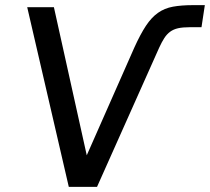

<svg xmlns="http://www.w3.org/2000/svg" viewBox="-20 -728 818 748"><path d="M86 -700H190L318 -123L503 -542Q527 -595 548.5 -627.5Q570 -660 595.5 -678Q621 -696 654 -702Q687 -708 733 -708H778L765 -622H720Q692 -622 674 -618Q656 -614 643 -604.5Q630 -595 620 -579.5Q610 -564 600 -542L358 0H248Z"/></svg>

Font: Retni Sans Medium
Style: Italic
Weight: 500
Italic angle: -8°
Designer: Vitaly Kuzmin
Foundry: ParaType Ltd.
Version: Version 1.00;June 10, 2019;FontCreator 11.5.0.2425 64-bit; t